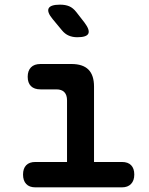

<svg xmlns="http://www.w3.org/2000/svg" viewBox="-20 -805 640 825"><path d="M504 -109Q530 -109 543.5 -95Q557 -81 557 -55Q557 -29 543 -14.5Q529 0 504 0H132Q106 0 92.5 -14.5Q79 -29 79 -55Q79 -81 92.5 -95Q106 -109 132 -109H268V-374Q268 -397 256.5 -409Q245 -421 222 -421H154Q127 -421 113 -435Q99 -449 99 -475Q99 -501 113 -515.5Q127 -530 154 -530H287Q336 -530 360 -506Q384 -482 384 -433V-109ZM246 -675 207 -722Q181 -753 189 -769Q197 -785 238 -785Q261 -785 277.5 -778Q294 -771 308 -753L343 -708Q367 -676 359.5 -660.5Q352 -645 312 -645Q292 -645 275.5 -652Q259 -659 246 -675Z"/></svg>

Font: Maple Mono NL SemiBold
Style: Regular
Weight: 600
Monospace: yes
Designer: subframe7536
Version: Version 7.000